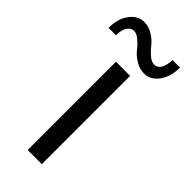

<svg xmlns="http://www.w3.org/2000/svg" viewBox="-267 -731 769 769"><g transform="rotate(45 117.5 -346.5)"><path d="M157 0H77V-500H157ZM-40 -575Q-40 -627 -15.5 -660Q9 -693 45 -693Q71 -693 94 -678.5Q117 -664 130.5 -646.5Q144 -629 161 -614.5Q178 -600 193 -600Q211 -600 221.5 -617.5Q232 -635 232 -665H275Q275 -613 250.5 -579.5Q226 -546 190 -546Q164 -546 140.5 -560.5Q117 -575 103.5 -592.5Q90 -610 73 -624.5Q56 -639 41 -639Q24 -639 13 -622Q2 -605 2 -575Z"/></g></svg>

Font: Fivo Sans Modern
Style: Regular
Weight: 400
Designer: Alexander Slobzheninov
Foundry: Alexander Slobzheninov
Version: 1.0